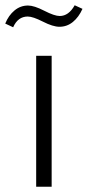

<svg xmlns="http://www.w3.org/2000/svg" viewBox="-81 -713 335 733"><path d="M57.1 0V-500H116.2V0ZM25.9 -691.9Q49.3 -691.9 88.1 -671.9Q127 -651.9 147 -651.9Q181.2 -651.9 204.1 -692.9L233.9 -679.2Q219.7 -647.5 197.3 -629.2Q174.8 -610.8 146 -610.8Q121.1 -610.8 82.8 -630.4Q44.4 -649.9 24.9 -649.9Q-12.7 -649.9 -30.8 -608.9L-61 -623Q-48.3 -654.3 -25.6 -673.1Q-2.9 -691.9 25.9 -691.9Z"/></svg>

Font: LT Hoop Light
Style: Regular
Weight: 300
Designer: Daniel Lyons
Foundry: LyonsType
Version: Version 1.000